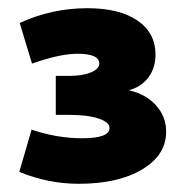

<svg xmlns="http://www.w3.org/2000/svg" viewBox="-20 -812 452 468"><path d="M172 -364Q98 -364 27 -393L57 -496Q119 -475 180 -475Q247 -475 247 -500Q247 -514 220.5 -523Q194 -532 148 -532H116V-627H148Q181 -627 201.5 -635.5Q222 -644 222 -657Q222 -681 169 -681Q126 -681 58 -657L28 -756Q106 -792 193 -792Q271 -792 315 -762Q359 -732 359 -679Q359 -646 341.5 -623Q324 -600 294 -592Q335 -583 360 -555.5Q385 -528 385 -491Q385 -434 326.5 -399Q268 -364 172 -364Z"/></svg>

Font: Cantarell Extra Bold
Style: Regular
Weight: 800
Designer: Dave Crossland, Nikolaus Waxweiler, Florian Fecher, Jacques Le Bailly, Eben Sorkin, Alexei Vanyashin, Alexios Zavras, Em
Version: Version 0.303